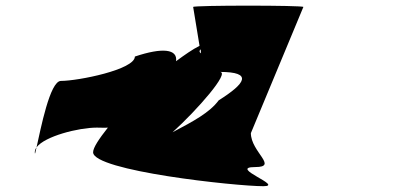

<svg xmlns="http://www.w3.org/2000/svg" viewBox="-20 -642 1441 662"><path d="M100 -117C100 -107 102 -115 106 -134C102 -128 100 -123 100 -117ZM106 -134C134 -172 250 -202 314 -202C328 -202 340 -201 352 -202C322 -164 301 -133 301 -117C301 -53 792 0 888 0C962 0 764 -66 860 -66C941 -66 845 -118 845 -183L1026 -618C1026 -624 646 -624 646 -618L668 -484C644 -472 617 -453 587 -431C593 -473 540 -479 445 -447C445 -402 249 -363 190 -363C152 -363 120 -196 106 -134ZM575 -186C660 -263 775 -394 738 -394C854 -394 826 -354 734 -296C703 -254 647 -224 575 -186ZM672 -472 673 -458C666 -463 667 -468 672 -472Z"/></svg>

Font: Ampere
Style: SCSuExt
Weight: 400
Version: Version 1